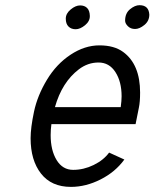

<svg xmlns="http://www.w3.org/2000/svg" viewBox="-20 -710 599 744"><path d="M192.9 -294.9H447.8Q451.2 -319.8 451.2 -336.9Q451.2 -393.6 427.2 -430.7Q403.3 -467.8 361.8 -467.8Q320.3 -467.8 285.6 -441.4Q220.2 -391.6 192.9 -294.9ZM179.2 -229Q176.3 -207.5 176.3 -186.5Q176.3 -127.4 199.5 -89.6Q222.7 -51.8 263.4 -51.8Q304.2 -51.8 342.8 -70.6Q381.3 -89.4 402.8 -118.7L461.9 -91.8Q426.8 -43.5 369.6 -14.6Q312.5 14.2 254.9 14.2Q179.2 14.2 138.9 -37.4Q98.6 -88.9 98.6 -174.3Q98.6 -214.8 111.8 -277.3Q125 -339.8 161.9 -400.9Q198.7 -461.9 253.4 -498Q308.1 -534.2 365.2 -534.2Q422.4 -534.2 457 -508.8Q522.9 -460.9 522.9 -351.1Q522.9 -314.9 518.1 -292.5Q511.2 -260.3 505.4 -229ZM245.4 -607.2Q234.9 -617.7 234.9 -637.7Q234.9 -657.7 253.9 -673.3Q272.9 -689 290.3 -689Q307.6 -689 317.6 -679Q327.6 -668.9 328.1 -648.4Q328.6 -627.9 309.6 -612.3Q290.5 -596.7 273.2 -596.7Q255.9 -596.7 245.4 -607.2ZM464.8 -629.9Q464.8 -658.7 483.9 -674.3Q502.9 -689.9 520.5 -689.9Q556.6 -689.9 558.6 -653.3Q558.6 -628.9 539.6 -613.3Q520.5 -597.7 503.4 -597.7Q486.3 -597.7 475.6 -608.4Q464.8 -619.1 464.8 -629.9Z"/></svg>

Font: Tuffy
Style: Italic
Weight: 400
Italic angle: -12°
Designer: Thatcher Ulrich, Karoly Barta and Michael Everson
Version: Version 001.271